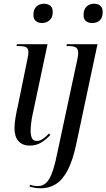

<svg xmlns="http://www.w3.org/2000/svg" viewBox="-20 -774 573 1034"><path d="M206 -650Q187 -650 173.5 -660.5Q160 -671 160 -694Q160 -724 176.5 -739Q193 -754 217 -754Q236 -754 250 -744Q264 -734 264 -709Q264 -679 246.5 -664.5Q229 -650 206 -650ZM141 10Q100 10 79 -14.5Q58 -39 58 -83Q58 -107 63.5 -140.5Q69 -174 77 -208L128 -457Q133 -477 133 -493Q133 -512 121.5 -519Q110 -526 81 -526H69L71 -536H236L157 -164Q151 -138 148 -112.5Q145 -87 145 -72Q145 -45 152 -30Q159 -15 178 -15Q195 -15 211.5 -26.5Q228 -38 244 -55L251 -47Q230 -24 203 -7Q176 10 141 10ZM476 -650Q457 -650 443.5 -660Q430 -670 430 -693Q430 -724 446.5 -739Q463 -754 487 -754Q506 -754 519.5 -743.5Q533 -733 533 -710Q533 -678 517 -664Q501 -650 476 -650ZM200 240Q182 240 167.5 237.5Q153 235 139 231L142 221Q149 224 161 226Q173 228 183 228Q212 228 231 208.5Q250 189 264.5 145Q279 101 293 29L394 -443Q397 -456 399 -467.5Q401 -479 401 -489Q401 -511 388.5 -518.5Q376 -526 349 -526H338L340 -536H505L390 5Q371 93 343.5 144.5Q316 196 280 218Q244 240 200 240Z"/></svg>

Font: Noto Serif Display Condensed
Style: Italic
Weight: 400
Width: 3
Italic angle: -12°
Designer: Monotype Design Team
Foundry: Monotype Imaging Inc.
Version: Version 2.009